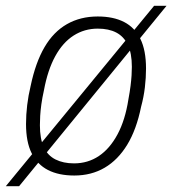

<svg xmlns="http://www.w3.org/2000/svg" viewBox="-57 -595 596 664"><path d="M200 12Q146 12 109 -7Q72 -26 52.5 -65Q33 -104 33 -166Q33 -198 37 -231.5Q41 -265 49 -298Q66 -379 97 -432Q128 -485 174.5 -511.5Q221 -538 281 -538Q335 -538 372 -519Q409 -500 428.5 -460.5Q448 -421 448 -358Q448 -326 444 -292.5Q440 -259 431 -226Q415 -147 383 -94.5Q351 -42 305 -15Q259 12 200 12ZM199 -30Q247 -30 285 -55.5Q323 -81 349.5 -130.5Q376 -180 387 -251Q392 -278 394.5 -298Q397 -318 398 -334Q399 -350 399 -364Q399 -411 385 -440Q371 -469 345 -482.5Q319 -496 281 -496Q235 -496 197.5 -472Q160 -448 134 -400.5Q108 -353 95 -283Q89 -256 86 -234Q83 -212 82 -194.5Q81 -177 81 -162Q81 -115 94.5 -86Q108 -57 135 -43.5Q162 -30 199 -30ZM-37 49 476 -575H519L9 49Z"/></svg>

Font: Archivo SemiCondensed Thin
Style: Italic
Weight: 250
Width: 4
Italic angle: -10°
Designer: Hector Gatti
Foundry: Omnibus-Type
Version: Version 2.001